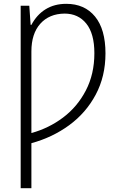

<svg xmlns="http://www.w3.org/2000/svg" viewBox="-20 -745 621 1003"><path d="M531 -466Q531 -346 480 -250.5Q429 -155 341.5 -91Q254 -27 144 3V238H88V-715H133L140 -615H144Q172 -668 218 -696.5Q264 -725 326 -725Q422 -725 476.5 -658.5Q531 -592 531 -466ZM144 -476V-50Q235 -75 309.5 -131Q384 -187 428.5 -272.5Q473 -358 473 -467Q473 -569 431 -621.5Q389 -674 317 -674Q237 -673 190.5 -621Q144 -569 144 -476Z"/></svg>

Font: Noto Sans UI NarrowLight
Style: Regular
Weight: 300
Width: 4
Designer: Monotype Design Team
Foundry: Monotype Imaging Inc.
Version: Version 1.001